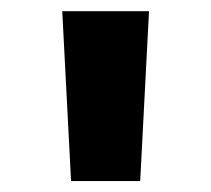

<svg xmlns="http://www.w3.org/2000/svg" viewBox="-20 -748 386 351"><path d="M109.9 -417 93.8 -727.5H252.4L236.3 -417Z"/></svg>

Font: Inter 16pt ExtraBold
Style: Regular
Weight: 800
Version: Version 4.001;git-66647c0bb